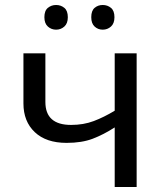

<svg xmlns="http://www.w3.org/2000/svg" viewBox="-20 -750 653 770"><path d="M162 -341Q162 -249 265 -249Q315 -249 356 -264.5Q397 -280 440 -306V-536H528V0H440V-239Q395 -210 351.5 -193.5Q308 -177 247 -177Q165 -177 119.5 -220Q74 -263 74 -335V-536H162ZM158 -681Q158 -707 172 -718.5Q186 -730 205 -730Q224 -730 238 -718.5Q252 -707 252 -681Q252 -656 238 -643.5Q224 -631 205 -631Q186 -631 172 -643.5Q158 -656 158 -681ZM346 -681Q346 -707 359.5 -718.5Q373 -730 392 -730Q411 -730 425 -718.5Q439 -707 439 -681Q439 -656 425 -643.5Q411 -631 392 -631Q373 -631 359.5 -643.5Q346 -656 346 -681Z"/></svg>

Font: Go Noto Kurrent-Regular
Style: Regular
Weight: 400
Designer: Monotype Design Team
Foundry: Monotype Imaging Inc.
Version: Version 2.012; ttfautohint (v1.8.4.7-5d5b)